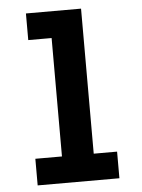

<svg xmlns="http://www.w3.org/2000/svg" viewBox="-53 -777 605 819"><g transform="rotate(-5 250.0 -367.5)"><path d="M75 0V-114H189V-621H89V-735H325V-114H425V0Z"/></g></svg>

Font: Iosevka Heavy
Style: Regular
Weight: 900
Monospace: yes
Designer: Belleve Invis
Foundry: Belleve Invis
Version: Version 32.5.0; ttfautohint (v1.8.4)